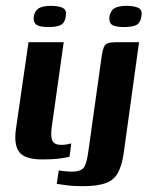

<svg xmlns="http://www.w3.org/2000/svg" viewBox="-20 -544 518 660"><path d="M125 4Q65 4 46 -21.5Q27 -47 35 -102L78 -399H199L158 -108Q153 -73 160.5 -59.5Q168 -46 190 -46Q202 -46 212 -48Q222 -50 225 -51L219 -5Q214 -4 204 -2Q194 0 175 2Q156 4 125 4ZM147 -451Q118 -451 106 -458.5Q94 -466 96 -487Q100 -508 114 -516Q128 -524 158 -524Q186 -523 198 -515.5Q210 -508 206 -487Q203 -466 189.5 -458.5Q176 -451 147 -451ZM263 96Q231 96 206.5 92.5Q182 89 175 88L182 42Q187 43 202.5 44.5Q218 46 227 46Q260 46 269.5 30Q279 14 284 -26L330 -354Q333 -372 337 -382Q341 -392 351 -395.5Q361 -399 381 -399H458L405 -16Q399 24 386 49Q373 74 344.5 85Q316 96 263 96ZM406 -451Q377 -451 365.5 -458.5Q354 -466 356 -487Q360 -508 374 -516Q388 -524 418 -524Q446 -523 458 -515.5Q470 -508 466 -487Q463 -466 449.5 -458.5Q436 -451 406 -451Z"/></svg>

Font: Genos SemiBold
Style: Italic
Weight: 600
Italic angle: -8°
Version: Version 1.010